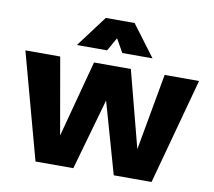

<svg xmlns="http://www.w3.org/2000/svg" viewBox="-82 -851 1052 945"><g transform="rotate(10 444.0 -378.0)"><path d="M154 0 10 -530H184L251 -147L353 -530H537L637 -147L706 -530H878L734 0H545L444 -356L343 0ZM255 -600 372 -756H516L633 -600H482L444 -667L406 -600Z"/></g></svg>

Font: Roundo Variable
Style: Regular
Weight: 200
Designer: Shiva Nallaperumal
Foundry: Indian Type Foundry
Version: Version 2.000